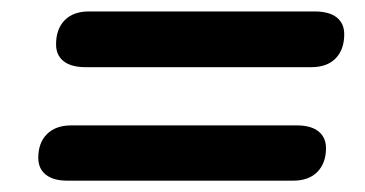

<svg xmlns="http://www.w3.org/2000/svg" viewBox="-20 -509 640 337"><path d="M78.4 -431.2Q78.4 -457.8 93.4 -473.4Q108.5 -488.9 136.1 -488.9H532.3Q557.7 -488.9 571 -478.4Q584.2 -467.9 584.2 -448.8Q584.2 -422.2 569.2 -406.6Q554.1 -391.1 526.5 -391.1H130.3Q104.8 -391.1 91.6 -401.6Q78.4 -412.1 78.4 -431.2ZM47.2 -232Q47.2 -258.6 62.6 -273.8Q78 -288.9 104.9 -288.9H501.1Q525.7 -288.9 539 -278.4Q552.2 -267.9 552.2 -248.8Q552.2 -223 537.2 -207.4Q522.1 -191.9 494.5 -191.9H98.3Q73.6 -191.9 60.4 -202.4Q47.2 -212.9 47.2 -232Z"/></svg>

Font: SN Pro Thin
Style: Italic
Weight: 200
Italic angle: -9°
Designer: Tobias Whetton
Foundry: Supernotes
Version: Version 1.003;Glyphs 3.3 (3324)